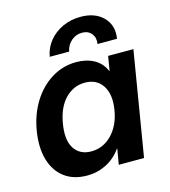

<svg xmlns="http://www.w3.org/2000/svg" viewBox="-110 -818 810 917"><g transform="rotate(-15 294.5 -359.5)"><path d="M209 10.7Q141.6 10.7 96.9 -22.9Q52.2 -56.6 34.7 -117.2Q17.1 -177.7 30.3 -258.3Q43.5 -337.4 81.5 -397.9Q119.6 -458.5 175.3 -492.4Q231 -526.4 296.9 -526.4Q347.2 -526.4 384.3 -505.9Q421.4 -485.4 439 -444.3H440.4L452.1 -515.6H577.1L491.7 0H366.7L379.9 -77.1H378.4Q347.7 -33.7 303.5 -11.5Q259.3 10.7 209 10.7ZM257.3 -95.7Q316.4 -95.7 359.4 -139.9Q402.3 -184.1 414.6 -258.3Q426.8 -332 398.4 -376.5Q370.1 -420.9 311 -420.9Q254.9 -420.9 213.6 -378.7Q172.4 -336.4 159.7 -258.3Q146.5 -179.7 173.8 -137.7Q201.2 -95.7 257.3 -95.7ZM181.6 -583.5Q189 -626 215.8 -659.2Q242.7 -692.4 283.4 -711.2Q324.2 -730 372.6 -730Q444.8 -730 484.9 -688.7Q524.9 -647.5 514.2 -583.5H418Q422.9 -614.3 406.5 -634.5Q390.1 -654.8 359.9 -654.8Q329.1 -654.8 306.2 -634.5Q283.2 -614.3 277.8 -583.5Z"/></g></svg>

Font: Inter Display Semi Bold
Style: Italic
Weight: 600
Italic angle: -9.39999°
Designer: Rasmus Andersson
Foundry: rsms
Version: Version 4.000;git-4fc901f